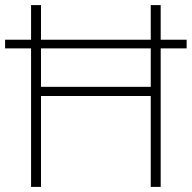

<svg xmlns="http://www.w3.org/2000/svg" viewBox="-20 -827 753 754"><path d="M102 -93V-637H0V-671H102V-807H141V-671H572V-807H611V-671H713V-637H611V-93H572V-450H141V-93ZM141 -486H572V-637H141Z"/></svg>

Font: Noto Sans Telugu UI ExtraLight
Style: Regular
Weight: 200
Designer: Jelle Bosma - Monotype Design Team
Foundry: Monotype Imaging Inc.
Version: Version 2.005; ttfautohint (v1.8.4.7-5d5b)